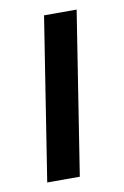

<svg xmlns="http://www.w3.org/2000/svg" viewBox="-65 -545 379 586"><g transform="rotate(-10 124.5 -252.0)"><path d="M34 0 113 -504H214L135 0Z"/></g></svg>

Font: Winston Medium
Style: Italic
Weight: 500
Italic angle: -9°
Designer: Original fonts by Vernon Adams / Changes by Cristiano Sobral
Foundry: Original fonts by Vernon Adams / Changes by Cristiano Sobral
Version: Version 2.503;July 17, 2020;FontCreator 13.0.0.2655 64-bit